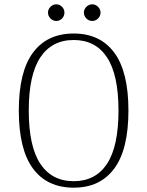

<svg xmlns="http://www.w3.org/2000/svg" viewBox="-20 -856 681 888"><path d="M67 -345Q67 -524 132.5 -612.5Q198 -701 321 -701Q443 -701 508.5 -612.5Q574 -524 574 -345Q574 -165 508.5 -76.5Q443 12 321 12Q198 12 132.5 -76.5Q67 -165 67 -345ZM528 -345Q528 -510 475 -590.5Q422 -671 321 -671Q220 -671 166.5 -590.5Q113 -510 113 -345Q113 -179 166.5 -98.5Q220 -18 321 -18Q422 -18 475 -98.5Q528 -179 528 -345ZM202 -798Q202 -813 213.5 -824.5Q225 -836 240 -836Q256 -836 267 -824.5Q278 -813 278 -798Q278 -782 267 -770.5Q256 -759 240 -759Q225 -759 213.5 -770.5Q202 -782 202 -798ZM368 -798Q368 -813 379.5 -824.5Q391 -836 407 -836Q422 -836 433.5 -824.5Q445 -813 445 -798Q445 -782 433.5 -770.5Q422 -759 407 -759Q391 -759 379.5 -770.5Q368 -782 368 -798Z"/></svg>

Font: Arima Madurai ExtraLight
Style: Regular
Weight: 275
Designer: Joana Correia and Natanael Gama
Foundry: NDISCOVER
Version: Version 1.020